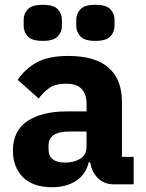

<svg xmlns="http://www.w3.org/2000/svg" viewBox="-20 -771 609 803"><path d="M457 0Q417 0 390.5 -25Q364 -50 357 -92H351Q339 -41 298 -14.5Q257 12 197 12Q118 12 76 -30Q34 -72 34 -141Q34 -224 94.5 -264.5Q155 -305 259 -305H342V-338Q342 -376 322 -398.5Q302 -421 255 -421Q211 -421 185 -402Q159 -383 142 -359L54 -437Q86 -484 134.5 -510.5Q183 -537 266 -537Q378 -537 434 -488Q490 -439 490 -345V-115H539V0ZM252 -91Q289 -91 315.5 -107Q342 -123 342 -159V-221H270Q183 -221 183 -162V-147Q183 -118 201 -104.5Q219 -91 252 -91ZM159 -600Q114 -600 96.5 -618.5Q79 -637 79 -663V-688Q79 -714 96.5 -732.5Q114 -751 159 -751Q204 -751 221.5 -732.5Q239 -714 239 -688V-663Q239 -637 221.5 -618.5Q204 -600 159 -600ZM379 -600Q334 -600 316.5 -618.5Q299 -637 299 -663V-688Q299 -714 316.5 -732.5Q334 -751 379 -751Q424 -751 441.5 -732.5Q459 -714 459 -688V-663Q459 -637 441.5 -618.5Q424 -600 379 -600Z"/></svg>

Font: IBM Plex Sans Thai
Style: Bold
Weight: 700
Designer: Mike Abbink, Paul van der Laan, Pieter van Rosmalen, Ben Mitchell, Mark Frömberg
Foundry: Bold Monday
Version: Version 1.2